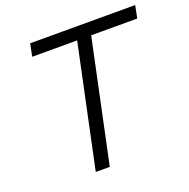

<svg xmlns="http://www.w3.org/2000/svg" viewBox="-131 -866 976 991"><g transform="rotate(-20 357.5 -370.0)"><path d="M229 0 371 -671H124L138 -740H715L701 -671H448L306 0Z"/></g></svg>

Font: Be Vietnam Pro Light
Style: Italic
Weight: 300
Italic angle: -12°
Designer: Lam Bao, Tony Le, Vietanh Nguyen
Foundry: Yellow Type Foundry
Version: Version 1.002; ttfautohint (v1.8.3)